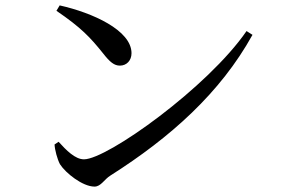

<svg xmlns="http://www.w3.org/2000/svg" viewBox="-20 -709 1040 711"><path d="M201 -689 189 -669C280 -607 314 -571 362 -511C387 -479 403 -466 424 -466C449 -466 467 -485 467 -512C467 -597 322 -662 201 -689ZM893 -594C750 -386 377 -119 291 -119C258 -119 225 -153 197 -184L182 -174C183 -154 192 -120 202 -101C223 -68 286 -18 330 -18C354 -18 366 -45 389 -59C611 -200 796 -365 915 -580Z"/></svg>

Font: Noto Serif KR Medium
Style: Regular
Weight: 500
Designer: Ryoko NISHIZUKA 西塚涼子 (kana & ideographs); Frank Grießhammer (Latin, Greek & Cyrillic); Wenlong ZHANG 张文龙 (bopomofo); San
Foundry: Adobe
Version: Version 2.001;hotconv 1.1.0;makeotfexe 2.6.0